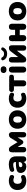

<svg xmlns="http://www.w3.org/2000/svg" viewBox="2409 -3192 794 5652"><g transform="rotate(-90 2806.0 -366.0)"><path d="M312 11C351 11 392 5 437 -15C515 -45 476 -175 398 -138C375 -127 352 -123 331 -123C260 -123 220 -169 220 -247C220 -325 260 -369 331 -369C352 -369 376 -364 398 -354C475 -317 517 -446 439 -477C393 -497 351 -503 312 -503C146 -503 38 -406 38 -247C38 -87 146 11 312 11Z M734 11C799 11 846 -21 864 -71C868 -19 897 9 947 9C1000 9 1030 -23 1030 -81V-283C1030 -434 952 -503 788 -503C743 -503 688 -496 625 -473C536 -441 571 -317 659 -349C708 -368 747 -374 780 -374C840 -374 862 -356 862 -308V-294H824C618 -294 541 -258 541 -151C541 -58 619 11 734 11ZM774 -105C732 -105 710 -127 710 -158C710 -194 745 -210 824 -210H862V-192C862 -140 823 -105 774 -105Z M1226 9C1277 9 1304 -20 1304 -73V-245L1388 -111C1400 -91 1416 -76 1446 -76C1479 -76 1495 -94 1505 -111L1588 -244V-73C1588 -20 1616 9 1666 9C1717 9 1744 -20 1744 -73V-403C1744 -466 1718 -501 1662 -501C1606 -501 1582 -467 1564 -437L1447 -247L1329 -437C1305 -476 1279 -501 1230 -501C1174 -501 1148 -467 1148 -403V-73C1148 -20 1176 9 1226 9Z M2114 11C2277 11 2385 -87 2385 -246C2385 -405 2277 -503 2114 -503C1950 -503 1842 -405 1842 -246C1842 -87 1950 11 2114 11ZM2114 -120C2059 -120 2021 -158 2021 -246C2021 -335 2059 -372 2114 -372C2168 -372 2206 -335 2206 -246C2206 -158 2168 -120 2114 -120Z M2735 11C2774 11 2815 5 2860 -15C2938 -45 2899 -175 2821 -138C2798 -127 2775 -123 2754 -123C2683 -123 2643 -169 2643 -247C2643 -325 2683 -369 2754 -369C2775 -369 2799 -364 2821 -354C2898 -317 2940 -446 2862 -477C2816 -497 2774 -503 2735 -503C2569 -503 2461 -406 2461 -247C2461 -87 2569 11 2735 11Z M3179 9C3237 9 3268 -23 3268 -81V-353H3360C3408 -353 3434 -378 3434 -423C3434 -468 3408 -492 3360 -492H2998C2951 -492 2924 -467 2924 -423C2924 -378 2951 -353 2998 -353H3090V-81C3090 -23 3122 9 3179 9Z M3582 -572C3646 -572 3681 -602 3681 -658C3681 -713 3646 -743 3582 -743C3519 -743 3483 -713 3483 -658C3483 -602 3519 -572 3582 -572ZM3582 9C3641 9 3672 -26 3672 -88V-404C3672 -467 3640 -501 3582 -501C3525 -501 3494 -467 3494 -404V-88C3494 -26 3525 9 3582 9Z M4046 -553C4144 -553 4204 -598 4232 -662C4246 -694 4231 -716 4205 -725C4178 -734 4161 -721 4142 -692C4122 -660 4092 -644 4046 -644C4000 -644 3970 -660 3950 -692C3931 -721 3914 -734 3888 -725C3861 -716 3848 -694 3860 -662C3885 -598 3948 -553 4046 -553ZM3874 9C3930 9 3956 -23 3974 -47L4140 -267V-75C4140 -21 4168 9 4220 9C4272 9 4300 -21 4300 -75V-407C4300 -472 4273 -501 4218 -501C4163 -501 4136 -470 4118 -445L3952 -226V-417C3952 -472 3924 -501 3873 -501C3821 -501 3792 -472 3792 -417V-85C3792 -21 3819 9 3874 9Z M4509 9C4568 9 4598 -23 4598 -81V-182H4755V-81C4755 -23 4786 9 4844 9C4901 9 4933 -23 4933 -81V-412C4933 -470 4901 -501 4844 -501C4786 -501 4755 -470 4755 -412V-319H4598V-412C4598 -470 4567 -501 4509 -501C4452 -501 4420 -470 4420 -412V-81C4420 -23 4452 9 4509 9Z M5303 11C5466 11 5574 -87 5574 -246C5574 -405 5466 -503 5303 -503C5139 -503 5031 -405 5031 -246C5031 -87 5139 11 5303 11ZM5303 -120C5248 -120 5210 -158 5210 -246C5210 -335 5248 -372 5303 -372C5357 -372 5395 -335 5395 -246C5395 -158 5357 -120 5303 -120Z"/></g></svg>

Font: Nunito Black
Style: Regular
Weight: 900
Designer: Vernon Adams
Foundry: Vernon Adams
Version: Version 3.602